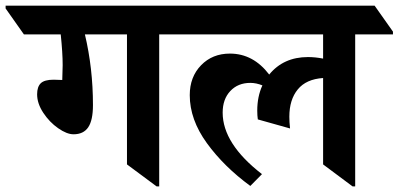

<svg xmlns="http://www.w3.org/2000/svg" viewBox="-89 -642 1402 675"><path d="M603.5 -521H470.7V13.2H461.4L357.4 -64V-521H209.5Q237.8 -401.9 237.8 -272.5Q237.8 -219.2 221.2 -194.6Q204.6 -169.9 169.4 -169.9Q146 -169.9 115.5 -191.2Q85 -212.4 63.2 -245.4Q41.5 -278.3 41.5 -310.5Q41.5 -336.9 54.4 -349.4Q67.4 -361.8 99.6 -361.8L129.9 -360.8L131.3 -413.1Q131.3 -456.1 124.5 -521H-4.9L-69.3 -612.3V-622.1H539.1L603.5 -530.8Z M1292.5 -521H1159.7V13.2H1150.4L1046.9 -64V-367.7Q987.3 -363.8 957.8 -327.6Q928.2 -291.5 928.2 -231.4Q928.2 -213.4 930.7 -190.4L817.4 -222.2Q815.4 -235.8 815.4 -252.9Q815.4 -302.7 833.5 -341.8Q812 -350.6 791 -350.6Q747.6 -350.6 720.7 -322Q693.8 -293.5 693.8 -246.1Q693.8 -136.7 832 -29.8L791 11.7Q698.2 -56.2 638.2 -138.9Q578.1 -221.7 578.1 -307.6Q578.1 -371.6 617.9 -412.6Q657.7 -453.6 719.2 -453.6Q801.3 -453.6 857.4 -379.9Q907.7 -441.4 993.7 -441.4Q1019 -441.4 1046.9 -436V-521H539.1L474.6 -612.3V-622.1H1228L1292.5 -530.8Z"/></svg>

Font: Noto Serif Devanagari
Style: Bold
Weight: 700
Designer: Monotype Design Team
Foundry: Monotype Imaging Inc.
Version: Version 1.01